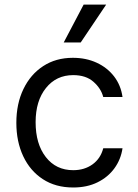

<svg xmlns="http://www.w3.org/2000/svg" viewBox="-20 -804 598 835"><path d="M331 -619.3H257.1L343.8 -784.1H441.8ZM298.3 11.4Q221.6 11.4 166.2 -24.9Q110.8 -61.1 81 -124.6Q51.1 -188.2 51.1 -269.9Q51.1 -353 81.9 -416.7Q112.6 -480.5 167.8 -516.5Q223 -552.6 296.9 -552.6Q354.4 -552.6 400.6 -531.2Q446.7 -509.9 476.2 -471.6Q505.7 -433.2 512.8 -382.1H429Q419.4 -419.4 386.5 -448.3Q353.7 -477.3 298.3 -477.3Q224.8 -477.3 179.9 -421.3Q134.9 -365.4 134.9 -272.7Q134.9 -177.9 179.3 -120.9Q223.7 -63.9 298.3 -63.9Q347.3 -63.9 382.3 -89.1Q417.3 -114.3 429 -159.1H512.8Q505.7 -110.8 477.8 -72.3Q449.9 -33.7 404.3 -11.2Q358.7 11.4 298.3 11.4Z"/></svg>

Font: Linik Sans
Style: Regular
Weight: 400
Designer: Rasmus Andersson (font), Marc Monis (original base), Kil Hyung-jin (Pretendard portions), Cristiano Sobral (main changes
Foundry: rsms
Version: Version 3.018;May 31, 2022;FontCreator 14.0.0.2814 64-bit; t